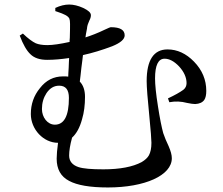

<svg xmlns="http://www.w3.org/2000/svg" viewBox="-20 -789 984 847"><path d="M456 38C619 38 738 -15 738 -91C738 -106 733 -123 724 -144C714 -165 706 -184 700 -202C693 -228 685 -267 677 -319C668 -375 664 -416 664 -443C664 -501 678 -530 706 -530C727 -530 748 -519 770 -496C792 -472 803 -447 803 -422C803 -410 798 -400 789 -393C774 -382 751 -369 721 -355L727 -338C753 -343 779 -342 805 -335C820 -332 832 -330 841 -330C860 -331 873 -337 881 -348C887 -357 890 -370 890 -388C890 -437 872 -480 836 -517C801 -553 762 -571 719 -571C658 -571 627 -524 627 -431C627 -405 631 -353 639 -274C645 -213 648 -174 648 -159C648 -135 644 -117 637 -104C631 -93 620 -83 605 -74C566 -53 509 -42 436 -42C384 -42 347 -45 326 -52C299 -61 285 -78 285 -103C285 -123 289 -149 298 -182C317 -199 332 -226 342 -263C351 -293 355 -326 355 -362C355 -391 347 -414 332 -429C334 -442 336 -463 339 -490C342 -515 345 -533 346 -546C387 -555 430 -568 475 -585C512 -600 530 -616 530 -633C530 -657 510 -669 469 -669C466 -669 457 -665 442 -658C411 -643 382 -632 357 -624C358 -633 360 -644 363 -659C364 -662 364 -665 364 -666C365 -676 369 -687 374 -698C379 -707 381 -715 381 -722C381 -733 370 -743 347 -754C325 -764 304 -769 285 -769C266 -769 245 -764 224 -754V-740C226 -739 229 -738 233 -737C263 -727 280 -719 286 -707C288 -702 289 -694 289 -683C289 -673 289 -653 288 -622C287 -614 287 -608 287 -604C246 -595 213 -590 189 -590C167 -590 150 -593 138 -598C123 -605 104 -619 81 -641L67 -632C82 -592 98 -565 114 -550C131 -533 156 -525 188 -525C219 -525 251 -528 285 -533C284 -524 284 -509 283 -490C282 -473 281 -460 281 -451C276 -452 268 -452 258 -452C217 -452 183 -435 156 -400C129 -367 116 -329 116 -286C116 -219 171 -159 236 -159C232 -130 230 -106 230 -89C230 -43 248 -10 285 9C320 28 377 38 456 38ZM222 -239C190 -239 165 -271 165 -308C165 -335 172 -358 185 -378C200 -400 218 -411 241 -411C270 -411 284 -393 284 -357C284 -278 263 -239 222 -239Z"/></svg>

Font: AllPunType SemiBold
Style: Regular
Weight: 600
Version: 1.0